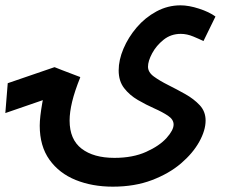

<svg xmlns="http://www.w3.org/2000/svg" viewBox="-111 -470 850 720"><path d="M38 1Q38 -30 48 -86.5Q58 -143 94 -218L190 -180Q169 -128 159.5 -88.5Q150 -49 150 -18Q150 53 195 87.5Q240 122 318 122Q387 122 437 99.5Q487 77 513.5 47.5Q540 18 540 -3Q540 -22 519 -36Q498 -50 467.5 -63.5Q437 -77 406 -95Q375 -113 354.5 -139.5Q334 -166 334 -206Q334 -245 352 -287.5Q370 -330 401.5 -367Q433 -404 475.5 -427Q518 -450 566 -450Q597 -450 635.5 -437.5Q674 -425 697 -408L652 -316Q638 -323 614 -333Q590 -343 567 -343Q530 -343 502.5 -321Q475 -299 459.5 -270Q444 -241 444 -220Q444 -199 466 -183Q488 -167 520 -151Q552 -135 584 -117Q616 -99 638 -75.5Q660 -52 660 -18Q660 19 636 62Q612 105 567.5 143Q523 181 458.5 205.5Q394 230 312 230Q235 230 173 205Q111 180 74.5 129Q38 78 38 1ZM-91 -46 -82 -158 93 -218 190 -181 86 -107Z"/></svg>

Font: Noto Sans Arabic ExtCond SemBd
Style: Regular
Weight: 600
Width: 2
Designer: Monotype Design Team, Nadine Chahine, Nizar Qandah and Khaled Hosny
Foundry: Monotype Imaging Inc.
Version: Version 2.012; ttfautohint (v1.8.4.7-5d5b)